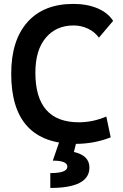

<svg xmlns="http://www.w3.org/2000/svg" viewBox="-20 -723 626 978"><path d="M365.2 9.8Q37.1 9.8 37.1 -347.7Q37.1 -517.1 119.6 -610.1Q202.1 -703.1 353.5 -703.1Q423.3 -703.1 476.6 -680.7Q529.8 -658.2 556.2 -616.7L483.9 -531.2Q461.9 -561 428 -577.1Q394 -593.3 354.5 -593.3Q266.1 -593.3 213.1 -530.5Q160.2 -467.8 160.2 -352.5Q160.2 -100.1 381.8 -100.1Q452.6 -100.1 521.5 -129.4L543.9 -23.4Q459 9.8 365.2 9.8ZM236.3 234.4V158.7Q323.2 158.7 323.2 126Q323.2 95.2 249 95.2L282.7 -2.9L368.7 2.4L356.4 51.3Q435.5 68.8 435.5 130.4Q435.5 234.4 236.3 234.4Z"/></svg>

Font: CaskaydiaCove NF SemiBold
Style: Regular
Weight: 600
Designer: Aaron Bell
Foundry: Saja Typeworks
Version: Version 2111.001; VTT 6.35;Nerd Fonts 3.2.1